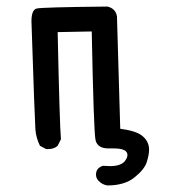

<svg xmlns="http://www.w3.org/2000/svg" viewBox="-20 -447 540 586"><path d="M308 119Q292 117 280 104Q273 96 273 86Q273 66 294 59L316 60Q347 60 360 46Q369 35 369 26Q369 6 327 6H311Q277 6 271.5 -20Q266 -46 260 -351L156 -349Q162 -67 166 -22L156 -2Q145 8 127 8H121L102 -2Q90 -26 88 -52.5Q86 -79 76 -382Q76 -417 92 -421Q108 -425 308 -427Q333 -421 337 -397L347 -54Q393 -48 412 -34Q435 -17 435 10Q435 25 428 47.5Q421 70 390.5 94.5Q360 119 308 119Z"/></svg>

Font: Xiaolai Mono SC
Style: Regular
Weight: 400
Monospace: yes
Designer: LXGW / Nozomi Seto
Version: Version 3.113;September 30, 2024